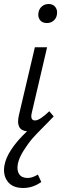

<svg xmlns="http://www.w3.org/2000/svg" viewBox="-40 -650 319 958"><path d="M203 -630Q225 -630 236.5 -614.5Q248 -599 244 -577Q241 -558 227 -546.5Q213 -535 194 -535Q171 -535 159.5 -550Q148 -565 152 -587Q155 -606 169 -618Q183 -630 203 -630ZM135 -49Q158 -49 206 -95L228 -69Q223 -63 183 -23Q143 17 123 39.5Q103 62 79 99.5Q55 137 49 168Q43 201 56 219.5Q69 238 98 238Q121 238 149 221L166 258Q124 288 76 288Q23 288 -1.5 256Q-26 224 -18 176Q-5 100 95 5Q37 0 54 -74L134 -414H195L119 -89Q109 -49 135 -49Z"/></svg>

Font: EauTest
Style: Italic
Weight: 400
Italic angle: -12°
Designer: Christian Thalmann (Catharsis Fonts)
Version: Version 0.001;PS 000.001;hotconv 1.0.88;makeotf.lib2.5.64775